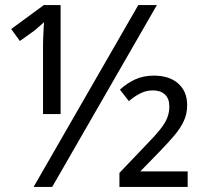

<svg xmlns="http://www.w3.org/2000/svg" viewBox="-20 -734 801 754"><path d="M112 0 523 -714H596L185 0ZM149 -557Q149 -570 149.5 -581.5Q150 -593 150.5 -604Q151 -615 151.5 -625.5Q152 -636 153 -647Q144 -639 134 -630Q124 -621 114 -613L58 -573L24 -620L152 -714H218V-286H149ZM449 0V-55L554 -165Q590 -202 609.5 -226.5Q629 -251 637 -272Q645 -293 645 -316Q645 -347 627.5 -363Q610 -379 581 -379Q555 -379 532.5 -368Q510 -357 486 -337L451 -382Q478 -407 510.5 -422Q543 -437 584 -437Q645 -437 680 -406Q715 -375 715 -321Q715 -287 702 -259Q689 -231 665 -202.5Q641 -174 607 -139L531 -61H717V0Z"/></svg>

Font: Noto Sans SemiCondensed
Style: Regular
Weight: 400
Width: 4
Version: Version 2.013